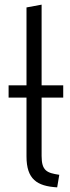

<svg xmlns="http://www.w3.org/2000/svg" viewBox="-20 -796 300 826"><path d="M17 -429V-376H94V-123C94 -25 139 5 226 10L235 -44C182 -52 159 -61 159 -125V-376H252V-429H159V-776L94 -764V-429Z"/></svg>

Font: Repo Light
Style: Regular
Weight: 300
Designer: Stefan Peev
Foundry: Context Ltd
Version: Version 001.502